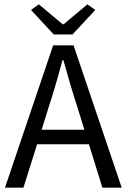

<svg xmlns="http://www.w3.org/2000/svg" viewBox="-20 -865 584 885"><path d="M203 -367 172 -267H369L338 -367Q320 -422 304 -476.5Q288 -531 272 -588H268Q253 -531 237 -476.5Q221 -422 203 -367ZM3 0 225 -656H319L541 0H452L390 -200H151L88 0ZM228 -706 123 -819 159 -845 269 -753H273L383 -845L419 -819L314 -706Z"/></svg>

Font: Giro Regular
Style: Regular
Weight: 400
Designer: Paul D. Hunt
Foundry: Adobe Systems Incorporated
Version: Version 1.000;PS 1.0;hotconv 1.0.88;makeotf.lib2.5.647800